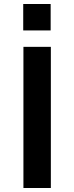

<svg xmlns="http://www.w3.org/2000/svg" viewBox="-20 -939 371 959"><path d="M97 0V-705H234V0ZM96 -787V-919H233V-787Z"/></svg>

Font: Nunito Sans 7pt
Style: Bold
Weight: 700
Designer: Vernon Adams
Foundry: Vernon Adams
Version: Version 3.101;gftools[0.9.27]